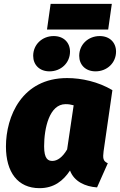

<svg xmlns="http://www.w3.org/2000/svg" viewBox="-20 -961 625 1001"><path d="M544 -807 563 -941H244L225 -807ZM238 -589C298 -589 345 -633 345 -692C345 -739 312 -773 260 -773C200 -773 153 -729 153 -670C153 -623 186 -589 238 -589ZM478 -589C538 -589 585 -633 585 -692C585 -739 552 -773 500 -773C440 -773 393 -729 393 -670C393 -623 426 -589 478 -589ZM330 -554C94 -554 11 -354 11 -197C11 -64 72 20 186 20C262 20 310 -19 345 -72C366 -15 424 12 486 16L542 -110C516 -121 516 -138 520 -172L566 -491C492 -535 405 -554 330 -554ZM322 -418C338 -418 349 -416 364 -412L330 -182C306 -141 279 -122 253 -122C231 -122 210 -132 210 -198C210 -292 237 -418 322 -418Z"/></svg>

Font: Fira Sans Heavy
Style: Italic
Weight: 900
Italic angle: -8°
Designer: bBox Type GmbH & Carrois Corporate GbR & Edenspiekermann AG
Foundry: bBox Type GmbH & Carrois Corporate GbR & Edenspiekermann AG
Version: Version 4.301;PS 004.301;hotconv 1.0.88;makeotf.lib2.5.64775